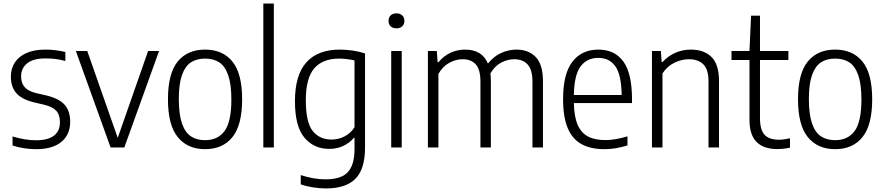

<svg xmlns="http://www.w3.org/2000/svg" viewBox="-20 -828 4962 1078"><path d="M50.5 -11V-62Q120 -40.5 183 -40.5Q249.5 -40.5 283 -66.5Q316.5 -92.5 316.5 -141.5Q316.5 -183.5 296 -205.8Q275.5 -228 230 -239.5L170 -253.5Q101 -270.5 71 -305.8Q41 -341 41 -398Q41 -442.5 63 -476.8Q85 -511 128.5 -530.2Q172 -549.5 234.5 -549.5Q292 -549.5 347 -536V-485.5Q318 -493.5 291.5 -496.8Q265 -500 235.5 -500Q166 -500 132.2 -472.2Q98.5 -444.5 98.5 -400Q98.5 -362 118.2 -339.2Q138 -316.5 182 -305.5L242.5 -291.5Q313.5 -274 343.8 -238.8Q374 -203.5 374 -144.5Q374 -72 324.5 -31.2Q275 9.5 183 9.5Q113 9.5 50.5 -11Z M811.5 -541.5H873L678 0H601L406 -541.5H470L641 -54Z M923 -270.5Q923 -415 977.5 -482.2Q1032 -549.5 1131.5 -549.5Q1230.5 -549.5 1285 -482.2Q1339.5 -415 1339.5 -270.5Q1339.5 -126 1285 -58.2Q1230.5 9.5 1131.5 9.5Q1033 9.5 978 -58.2Q923 -126 923 -270.5ZM1279 -269Q1279 -355 1261.2 -405.8Q1243.5 -456.5 1211.2 -477.8Q1179 -499 1131.5 -499Q1084 -499 1051.8 -477.8Q1019.5 -456.5 1001.8 -406.5Q984 -356.5 984 -272Q984 -186.5 1001.5 -135.5Q1019 -84.5 1051.5 -62.8Q1084 -41 1131.5 -41Q1203.5 -41 1241.2 -93Q1279 -145 1279 -269Z M1458.5 0V-808H1517.5V0Z M1668.5 207V155Q1742 179 1807.5 179Q1863.5 179 1899.2 162.5Q1935 146 1952.8 108.5Q1970.5 71 1970.5 8.5V-54H1966.5Q1944 -26.5 1908.2 -9.2Q1872.5 8 1828.5 8Q1742.5 8 1689.2 -55.2Q1636 -118.5 1636 -259.5Q1636 -406.5 1700.2 -478Q1764.5 -549.5 1888 -549.5Q1923.5 -549.5 1962 -543.8Q2000.5 -538 2029.5 -528V1Q2029.5 122 1975.2 176Q1921 230 1810 230Q1775.5 230 1737.2 224Q1699 218 1668.5 207ZM1970.5 -114V-488.5Q1952.5 -493 1929.5 -496Q1906.5 -499 1884.5 -499Q1791 -499 1744 -443.8Q1697 -388.5 1697 -265.5Q1697 -142 1735.2 -93.2Q1773.5 -44.5 1842 -44.5Q1880.5 -44.5 1915.2 -62.5Q1950 -80.5 1970.5 -114Z M2176.5 0V-541.5H2235.5V0ZM2161.5 -710.5Q2161.5 -730 2173.2 -741.5Q2185 -753 2206 -753Q2226.5 -753 2238.5 -741.5Q2250.5 -730 2250.5 -710.5Q2250.5 -691.5 2238.5 -680.2Q2226.5 -669 2206 -669Q2185 -669 2173.2 -680.2Q2161.5 -691.5 2161.5 -710.5Z M3028.5 -371.5V0H2969.5V-369.5Q2969.5 -437 2942.2 -466.2Q2915 -495.5 2867 -495.5Q2831 -495.5 2794.5 -476.8Q2758 -458 2733.5 -416Q2736 -394.5 2736 -372.5V0H2677.5V-369.5Q2677.5 -437.5 2651.2 -466.5Q2625 -495.5 2577.5 -495.5Q2540.5 -495.5 2503 -475.5Q2465.5 -455.5 2441.5 -413V0H2382.5V-541.5H2432.5L2437 -479H2442Q2471.5 -514.5 2509.8 -532Q2548 -549.5 2591.5 -549.5Q2687 -549.5 2719.5 -471Q2753 -512.5 2794.8 -531Q2836.5 -549.5 2879 -549.5Q2947.5 -549.5 2988 -507.8Q3028.5 -466 3028.5 -371.5Z M3528.5 -249.5H3202Q3203.5 -172.5 3223.5 -127Q3243.5 -81.5 3281.8 -61.5Q3320 -41.5 3379.5 -41.5Q3433 -41.5 3503 -62.5V-11.5Q3436 9.5 3373.5 9.5Q3296 9.5 3244.8 -18.8Q3193.5 -47 3167.5 -108.8Q3141.5 -170.5 3141.5 -271Q3141.5 -414 3194 -481.8Q3246.5 -549.5 3339.5 -549.5Q3431.5 -549.5 3480 -482.5Q3528.5 -415.5 3528.5 -270ZM3202 -294.5H3470.5Q3468.5 -408 3435.2 -455.5Q3402 -503 3339.5 -503Q3275.5 -503 3239.8 -455.2Q3204 -407.5 3202 -294.5Z M3640.5 -541.5H3690.5L3695 -480H3700Q3730.5 -513.5 3771.5 -531.5Q3812.5 -549.5 3859 -549.5Q3932.5 -549.5 3974.8 -508Q4017 -466.5 4017 -373V0H3958V-370.5Q3958 -437.5 3929.2 -466.5Q3900.5 -495.5 3847.5 -495.5Q3807.5 -495.5 3766.8 -476Q3726 -456.5 3699.5 -415.5V0H3640.5Z M4415.5 -51.5V1Q4379.5 9 4343.5 9Q4268 9 4228 -30.8Q4188 -70.5 4188 -155.5V-491H4087V-541.5H4188L4197 -740H4247V-541.5H4406.5V-491H4247V-165Q4247 -99 4272.8 -71.2Q4298.5 -43.5 4353.5 -43.5Q4378.5 -43.5 4415.5 -51.5Z M4460.5 -270.5Q4460.5 -415 4515 -482.2Q4569.5 -549.5 4669 -549.5Q4768 -549.5 4822.5 -482.2Q4877 -415 4877 -270.5Q4877 -126 4822.5 -58.2Q4768 9.5 4669 9.5Q4570.5 9.5 4515.5 -58.2Q4460.5 -126 4460.5 -270.5ZM4816.5 -269Q4816.5 -355 4798.8 -405.8Q4781 -456.5 4748.8 -477.8Q4716.5 -499 4669 -499Q4621.5 -499 4589.2 -477.8Q4557 -456.5 4539.2 -406.5Q4521.5 -356.5 4521.5 -272Q4521.5 -186.5 4539 -135.5Q4556.5 -84.5 4589 -62.8Q4621.5 -41 4669 -41Q4741 -41 4778.8 -93Q4816.5 -145 4816.5 -269Z"/></svg>

Font: Encode Sans Semi Condensed Light
Style: Regular
Weight: 300
Width: 4
Designer: Multiple Designers
Foundry: Impallari Type
Version: Version 2.000